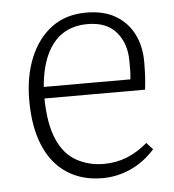

<svg xmlns="http://www.w3.org/2000/svg" viewBox="-44 -559 558 614"><g transform="rotate(-5 235.0 -252.0)"><path d="M261 14Q196 14 148 -17Q100 -48 74.5 -108Q49 -168 49 -254Q49 -331 73.5 -390.5Q98 -450 143.5 -484Q189 -518 255 -518Q311 -518 349 -495.5Q387 -473 406.5 -434Q426 -395 426 -345Q426 -324 425 -302Q424 -280 421 -256H98Q99 -175 120.5 -125Q142 -75 181.5 -53Q221 -31 270 -31Q309 -31 344 -45Q379 -59 410 -86L430 -64Q395 -25 351.5 -5.5Q308 14 261 14ZM99 -293H377Q379 -309 379 -322Q379 -335 379 -352Q379 -408 348 -444.5Q317 -481 256 -481Q209 -481 176 -459.5Q143 -438 123.5 -396Q104 -354 99 -293Z"/></g></svg>

Font: Literata 18pt ExtraLight
Style: Regular
Weight: 250
Designer: Latin by Veronika Burian and Jose Scaglione. Greek by Irene Vlachou. Cyrillic by Vera Evstafieva.
Foundry: TypeTogether
Version: Version 3.103;gftools[0.9.29]